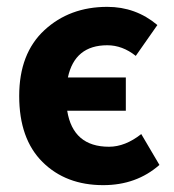

<svg xmlns="http://www.w3.org/2000/svg" viewBox="-20 -528 507 560"><path d="M281 12Q172 12 104 -55.5Q36 -123 36 -248Q36 -372 109.5 -440Q183 -508 293 -508Q376 -508 439 -455L376 -365Q337 -396 293 -396Q198 -396 178 -302H347V-205H176Q193 -100 298 -100Q345 -100 392 -137L445 -47Q378 12 281 12Z"/></svg>

Font: Toshiba Sans
Style: Bold
Weight: 700
Designer: Paul D. Hunt
Foundry: Toshiba Corporation
Version: Version 2.020;PS 2.0;hotconv 1.0.86;makeotf.lib2.5.63406